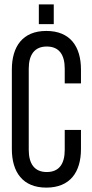

<svg xmlns="http://www.w3.org/2000/svg" viewBox="-20 -848 420 875"><path d="M157 -828V-738H225V-828ZM191 -707C84 -707 34 -637 34 -531V-169C34 -63 84 7 191 7C299 7 349 -63 349 -169V-256H275V-165C275 -102 250 -64 193 -64C137 -64 111 -102 111 -165V-535C111 -598 137 -636 193 -636C250 -636 275 -598 275 -535V-468H349V-531C349 -637 299 -707 191 -707Z"/></svg>

Font: VL Bebas Neue Regular
Style: Regular
Weight: 400
Designer: Ryoichi Tsunekawa
Foundry: Ryoichi Tsunekawa
Version: Version 001.003